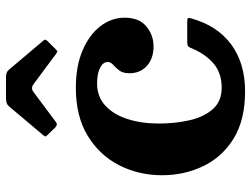

<svg xmlns="http://www.w3.org/2000/svg" viewBox="-116 -686 817 624"><g transform="rotate(-90 292.0 -373.5)"><path d="M189.5 -602.5 167 -626Q161 -631.5 161 -633.8Q161 -636 166 -642L260 -753.5Q267 -762 286.5 -762H354Q370 -762 377 -753.5L473 -640Q478.5 -634.5 471.5 -627.5L444.5 -600.5Q439 -595 437 -595.2Q435 -595.5 428.5 -600L331 -672.5Q318 -682 306 -673L207.5 -599.5Q199 -593 189.5 -602.5ZM35 -255Q35 -330 67.2 -393.8Q99.5 -457.5 162.8 -496.2Q226 -535 319 -535Q390 -535 441 -513Q492 -491 519.5 -455Q547 -419 547 -376.5Q547 -329.5 518.8 -306Q490.5 -282.5 453.5 -282.5Q414.5 -282.5 390.5 -304Q366.5 -325.5 366.5 -360.5Q366.5 -382.5 375.8 -394.2Q385 -406 394 -413.8Q403 -421.5 403 -431.5Q403 -446.5 384 -456.2Q365 -466 334 -466Q290.5 -466 261.5 -439.5Q232.5 -413 217.8 -367.5Q203 -322 203 -265Q203 -213 213.5 -166.2Q224 -119.5 249.5 -90.2Q275 -61 319.5 -61Q367.5 -61 398.8 -88Q430 -115 449 -162Q451.5 -168 455 -170.5Q458.5 -173 468 -173H532.5Q543 -173 545.2 -170.8Q547.5 -168.5 545 -161Q521.5 -75.5 460.2 -30.2Q399 15 307.5 15Q214.5 15 154.2 -22.2Q94 -59.5 64.5 -121Q35 -182.5 35 -255Z"/></g></svg>

Font: Besley*
Style: Bold
Weight: 700
Designer: Owen Earl
Foundry: indestructible type*
Version: Version 2.000; ttfautohint (v1.8.3)